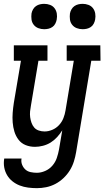

<svg xmlns="http://www.w3.org/2000/svg" viewBox="-25 -756 545 999"><path d="M167 223Q144 223 121 220Q98 217 77.5 209Q57 201 40 187.5Q23 174 12 155.5Q1 137 -3 115Q-7 93 -3 69H87Q84 86 90 101Q96 116 107 126Q118 136 134 139.5Q150 143 167 143Q188 143 210 133.5Q232 124 247.5 106Q263 88 270.5 66Q278 44 282 22L299 -78Q287 -59 272 -42.5Q257 -26 238.5 -14.5Q220 -3 198.5 2.5Q177 8 157 8Q131 8 108.5 -1Q86 -10 71.5 -29Q57 -48 50 -71Q43 -94 41 -119Q39 -144 41 -169.5Q43 -195 47 -221L84 -440H47V-520H222V-440H175L136 -207Q133 -192 131.5 -176.5Q130 -161 132 -146Q134 -131 139 -117Q144 -103 153 -92.5Q162 -82 176.5 -77Q191 -72 207 -72Q227 -72 247 -80.5Q267 -89 282 -105Q297 -121 305 -141.5Q313 -162 316 -182L359 -440H322V-520H497L498 -440H450L371 36Q367 60 359.5 84Q352 108 338.5 130Q325 152 305.5 170.5Q286 189 263 201Q240 213 215.5 218Q191 223 167 223ZM405 -604Q389 -604 374.5 -609.5Q360 -615 350.5 -627Q341 -639 339 -654.5Q337 -670 339 -686Q341 -697 347 -707.5Q353 -718 362.5 -724.5Q372 -731 383 -733.5Q394 -736 405 -736Q421 -736 435.5 -730.5Q450 -725 459 -713Q468 -701 470.5 -685.5Q473 -670 470 -654Q468 -643 462.5 -632.5Q457 -622 447.5 -615.5Q438 -609 427 -606.5Q416 -604 405 -604ZM205 -604Q189 -604 174.5 -609.5Q160 -615 150.5 -627Q141 -639 139 -654.5Q137 -670 139 -686Q141 -697 147 -707.5Q153 -718 162.5 -724.5Q172 -731 183 -733.5Q194 -736 205 -736Q221 -736 235.5 -730.5Q250 -725 259 -713Q268 -701 270.5 -685.5Q273 -670 270 -654Q268 -643 262.5 -632.5Q257 -622 247.5 -615.5Q238 -609 227 -606.5Q216 -604 205 -604Z"/></svg>

Font: Iosevka Curly Slab Medium
Style: Italic
Weight: 500
Italic angle: -9°
Monospace: yes
Designer: Belleve Invis
Foundry: Belleve Invis
Version: Version 22.1.2; ttfautohint (v1.8.4)